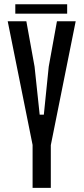

<svg xmlns="http://www.w3.org/2000/svg" viewBox="-20 -902 401 922"><path d="M136.5 0V-205V-206L17 -800H106.5L146 -582L170.5 -351.5H190.5L214 -582L253.5 -800H343.5L224 -205V-204V0ZM53.5 -881.5H302.5V-836.5H53.5Z"/></svg>

Font: Big Shoulders Display Thin SemiBold
Style: Regular
Weight: 600
Version: Version 2.002